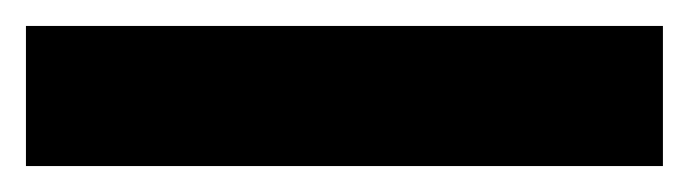

<svg xmlns="http://www.w3.org/2000/svg" viewBox="-22 49 531 148"><path d="M489 177V69H-2V177Z"/></svg>

Font: Noto Sans Lao Looped Condensed ExtraBold
Style: Regular
Weight: 800
Width: 3
Designer: Mark Frömberg, Ben Mitchell
Foundry: The Fontpad Ltd
Version: Version 1.002